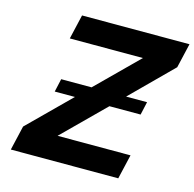

<svg xmlns="http://www.w3.org/2000/svg" viewBox="-106 -838 958 946"><g transform="rotate(15 373.0 -364.5)"><path d="M746 -729 717 -604 511 -399H618L603 -332H444L235 -125H607L578 0H30L59 -125L268 -332H165L180 -399H335L542 -604H169L198 -729Z"/></g></svg>

Font: Miedinger
Style: Bold-Italic
Weight: 700
Italic angle: -13°
Version: Version 001.000